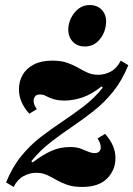

<svg xmlns="http://www.w3.org/2000/svg" viewBox="-20 -730 528 760"><path d="M34 10 4 -8Q29 -69 64 -112Q99 -155 140.5 -187Q182 -219 225.5 -248Q269 -277 310.5 -308.5Q352 -340 387 -383L382 -388Q342 -356 305.5 -344Q269 -332 237 -332Q208 -332 190.5 -338Q173 -344 162 -350Q151 -356 138 -356Q124 -356 118.5 -348Q113 -340 113 -331Q113 -321 117.5 -312Q122 -303 126 -298L96 -280Q76 -302 65.5 -326Q55 -350 55 -376Q55 -408 69.5 -433.5Q84 -459 113.5 -474.5Q143 -490 187 -490Q222 -490 246 -481.5Q270 -473 289 -462Q308 -451 326.5 -442.5Q345 -434 369 -434Q395 -434 419 -447Q443 -460 458 -490L488 -472Q463 -411 428 -367.5Q393 -324 351 -291Q309 -258 265.5 -228.5Q222 -199 180.5 -167Q139 -135 104 -92L109 -87Q150 -118 184 -133Q218 -148 258 -148Q282 -148 298.5 -142Q315 -136 328.5 -130Q342 -124 355 -124Q367 -124 373 -130.5Q379 -137 379 -147Q379 -155 375 -165Q371 -175 366 -182L396 -200Q416 -178 426.5 -154Q437 -130 437 -104Q437 -57 404 -23.5Q371 10 305 10Q270 10 246 1.5Q222 -7 203 -18Q184 -29 165.5 -37.5Q147 -46 123 -46Q98 -46 73.5 -33Q49 -20 34 10ZM316 -546Q283 -546 265 -568.5Q247 -591 251 -625Q256 -659 279 -684.5Q302 -710 335 -710Q368 -710 386 -687.5Q404 -665 399 -631Q395 -597 372.5 -571.5Q350 -546 316 -546Z"/></svg>

Font: Brygada 1918
Style: Italic
Weight: 400
Italic angle: -8°
Designer: Mateusz Machalski | Borys Kosmynka | Przemek Hoffer
Foundry: NIEPODLEGLA 2018
Version: Version 3.006